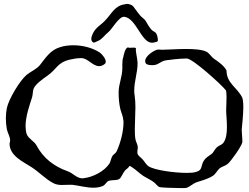

<svg xmlns="http://www.w3.org/2000/svg" viewBox="-20 -943 1277 984"><path d="M356 -711C332 -711 308 -708 287 -701C238 -686 214 -647 185 -610C167 -588 138 -577 116 -559C81 -529 25 -436 15 -389C12 -373 10 -355 10 -337C10 -318 12 -298 15 -281C19 -261 32 -243 32 -222C32 -217 29 -212 29 -207C29 -144 99 -114 142 -86C181 -61 213 -25 254 -4C268 3 282 5 297 5C309 5 322 4 335 4H350C385 8 422 19 458 19C474 19 490 17 505 11C520 6 525 -12 537 -16C558 -23 585 -15 597 -31C610 -49 613 -66 632 -79C647 -91 639 -98 655 -87C676 -74 694 -55 715 -41C733 -30 753 -21 769 -9C778 -2 788 13 798 16C803 18 868 21 907 21C921 21 931 21 935 20C954 14 967 -1 985 -8C1014 -18 1045 -25 1071 -42C1085 -51 1092 -67 1104 -79C1117 -90 1134 -92 1147 -103C1164 -117 1218 -193 1222 -214V-225C1222 -241 1219 -257 1219 -273V-281C1220 -296 1227 -352 1227 -395C1227 -416 1225 -435 1221 -444C1195 -495 1141 -517 1141 -581C1131 -604 1098 -628 1078 -641C1063 -651 1055 -668 1040 -677C1018 -689 976 -692 933 -692C887 -692 839 -688 812 -688C806 -688 800 -689 793 -689C790 -689 786 -689 784 -688C768 -683 724 -657 724 -630C724 -626 725 -621 728 -617C731 -613 741 -611 745 -610C752 -609 757 -609 762 -609C793 -609 800 -629 831 -634C849 -637 906 -643 931 -643H939C972 -639 1116 -508 1137 -481C1140 -478 1141 -462 1141 -445C1141 -418 1139 -387 1139 -380C1139 -358 1143 -325 1143 -292C1143 -260 1139 -229 1124 -210C1118 -202 1103 -197 1095 -191C1083 -182 1078 -169 1069 -158C1058 -148 1045 -142 1035 -132C998 -95 1033 -67 965 -58C958 -58 948 -57 937 -57C877 -57 773 -70 741 -91C729 -99 721 -115 711 -126C704 -134 689 -144 685 -154C685 -157 684 -159 684 -163C684 -169 685 -177 686 -183V-188C686 -203 676 -216 674 -230C671 -248 671 -266 671 -283C671 -320 674 -357 674 -393C674 -413 673 -434 670 -454C668 -463 668 -472 668 -480C668 -527 685 -571 685 -617C685 -625 684 -632 683 -640C681 -656 676 -676 676 -692C676 -693 677 -694 677 -696C677 -696 677 -697 676 -697C673 -698 669 -699 665 -699C657 -699 648 -698 642 -698C640 -699 638 -700 637 -700C621 -700 614 -660 612 -651C608 -639 607 -627 607 -614V-594C607 -549 588 -513 588 -470C588 -441 590 -412 597 -383C602 -364 611 -346 612 -327C613 -323 613 -319 613 -316C613 -268 597 -209 578 -168C574 -158 563 -153 557 -145C549 -133 548 -117 541 -105C515 -65 456 -35 410 -30C408 -29 406 -29 403 -29C372 -29 355 -56 325 -66C257 -90 201 -133 167 -198C155 -220 127 -231 117 -255C113 -267 111 -282 111 -297C111 -346 132 -406 144 -443C149 -458 147 -474 152 -488C162 -513 202 -540 223 -555C272 -589 272 -621 336 -637C355 -641 372 -645 392 -645H400C431 -643 456 -604 488 -604C497 -604 506 -607 515 -614C520 -617 522 -622 522 -627C522 -644 500 -668 491 -674C454 -698 404 -711 356 -711ZM629 -923C624 -923 623 -922 621 -921C567 -915 552 -871 517 -836C502 -820 483 -809 469 -792C462 -784 448 -761 448 -744C448 -736 451 -730 457 -726C458 -725 460 -725 461 -725C467 -725 474 -730 479 -732C501 -739 517 -764 536 -779C553 -792 588 -857 615 -857H617C678 -850 704 -724 759 -724C763 -724 768 -725 772 -726C776 -727 785 -728 788 -732C789 -733 789 -736 789 -739C789 -750 784 -768 779 -774C774 -780 762 -784 756 -791C744 -805 736 -819 727 -835C721 -846 706 -854 698 -864C685 -879 675 -895 663 -910C654 -920 639 -923 629 -923Z"/></svg>

Font: Ancial
Style: Regular
Weight: 400
Designer: Daytona Mess (Anne-Dauphine Borione)
Foundry: Daytona Mess (Anne-Dauphine Borione)
Version: Version 1.000;Glyphs 3.2 (3192)